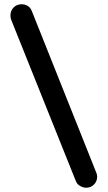

<svg xmlns="http://www.w3.org/2000/svg" viewBox="-20 -802 509 901"><path d="M384 79Q371 79 356.5 71Q342 63 336 48L33 -708Q29 -717 29 -729Q29 -752 44 -767Q59 -782 81 -782Q98 -782 110.5 -774Q123 -766 129 -751L431 6Q436 16 436 27Q436 49 421 64Q406 79 384 79Z"/></svg>

Font: Comfortaa
Style: Bold
Weight: 700
Designer: Johan Aakerlund
Foundry: Johan Aakerlund
Version: Version 3.104; ttfautohint (v1.8.1.43-b0c9)